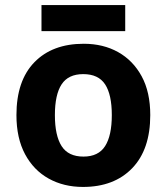

<svg xmlns="http://www.w3.org/2000/svg" viewBox="-20 -729 659 759"><path d="M574 -274Q574 -138 502.5 -64Q431 10 308 10Q232 10 172.5 -23Q113 -56 79 -119.5Q45 -183 45 -274Q45 -410 116 -483Q187 -556 311 -556Q388 -556 447 -523Q506 -490 540 -427.5Q574 -365 574 -274ZM197 -274Q197 -193 223.5 -151.5Q250 -110 310 -110Q369 -110 395.5 -151.5Q422 -193 422 -274Q422 -355 395.5 -395.5Q369 -436 309 -436Q250 -436 223.5 -395.5Q197 -355 197 -274ZM475 -709V-606H144V-709Z"/></svg>

Font: Noto Sans Gurmukhi
Style: Bold
Weight: 700
Designer: Jelle Bosma - Monotype Design Team
Foundry: Monotype Imaging Inc.
Version: Version 2.004; ttfautohint (v1.8.4.7-5d5b)